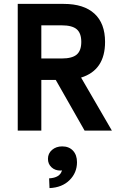

<svg xmlns="http://www.w3.org/2000/svg" viewBox="-20 -670 620 985"><path d="M71 0V-650H307Q410 -650 464.5 -600Q519 -550 519 -455Q519 -310 396 -272L554 0H414L266 -260H192V0ZM192 -370H297Q350 -370 373.5 -390Q397 -410 397 -455Q397 -500 373.5 -520Q350 -540 297 -540H192ZM234 295 232 245Q288 242 298 204Q295 205 290 205Q262 205 244 188Q226 171 226 145Q226 117 247 99Q268 81 299 81Q334 81 354.5 103Q375 125 375 162Q375 216 337 254Q299 292 234 295Z"/></svg>

Font: Sometype Mono
Style: Bold
Weight: 700
Monospace: yes
Designer: Ryoichi Tsunekawa
Foundry: Dharma Type
Version: Version 1.000; ttfautohint (v1.8.3)